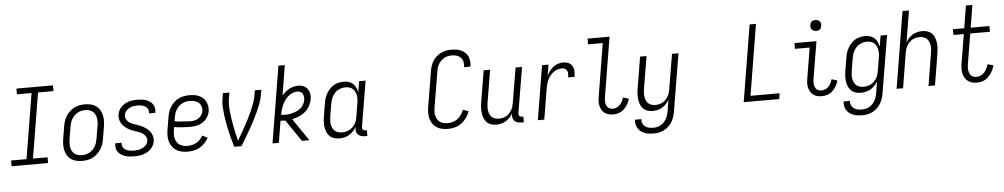

<svg xmlns="http://www.w3.org/2000/svg" viewBox="-46 -1177 9591 1834"><g transform="rotate(-5 4750.0 -260.0)"><path d="M24 0V-55H172L275 -680H135V-735H485V-680H337L234 -55H374V0Z M702 8Q673 8 645.5 2Q618 -4 596 -19Q574 -34 560 -56.5Q546 -79 539.5 -105.5Q533 -132 533 -160.5Q533 -189 538 -218L558 -338Q562 -363 570 -387.5Q578 -412 592.5 -434.5Q607 -457 627.5 -476Q648 -495 672 -507Q696 -519 721 -523.5Q746 -528 771 -528Q800 -528 827.5 -522Q855 -516 877 -501Q899 -486 913.5 -463.5Q928 -441 934.5 -414.5Q941 -388 941 -359.5Q941 -331 936 -302L916 -182Q912 -157 904 -132.5Q896 -108 881 -85.5Q866 -63 846 -44Q826 -25 802 -13Q778 -1 752.5 3.5Q727 8 702 8ZM702 -47Q720 -47 739.5 -51Q759 -55 776 -64.5Q793 -74 807.5 -88.5Q822 -103 831.5 -120Q841 -137 846.5 -155Q852 -173 855 -191L875 -311Q879 -331 879.5 -350.5Q880 -370 876.5 -388.5Q873 -407 864.5 -423.5Q856 -440 841.5 -451.5Q827 -463 809 -468Q791 -473 771 -473Q753 -473 734 -469Q715 -465 698 -455.5Q681 -446 666.5 -431.5Q652 -417 642 -400Q632 -383 626.5 -365Q621 -347 618 -329L598 -209Q595 -189 594.5 -169.5Q594 -150 597 -131.5Q600 -113 609 -96.5Q618 -80 632 -68.5Q646 -57 664 -52Q682 -47 702 -47Z M1200 8Q1178 8 1156.5 6Q1135 4 1115 -2.5Q1095 -9 1077.5 -19.5Q1060 -30 1047.5 -46Q1035 -62 1030 -83Q1025 -104 1029 -126L1030 -132H1091L1090 -129Q1087 -108 1096.5 -90.5Q1106 -73 1123 -63.5Q1140 -54 1159.5 -50.5Q1179 -47 1200 -47Q1221 -47 1241.5 -50Q1262 -53 1282 -62Q1302 -71 1317.5 -88Q1333 -105 1336 -125Q1340 -147 1330.5 -166Q1321 -185 1305 -197.5Q1289 -210 1269.5 -217Q1250 -224 1230 -230.5Q1210 -237 1191 -245.5Q1172 -254 1155 -265Q1138 -276 1123.5 -290Q1109 -304 1099 -322Q1089 -340 1085 -361Q1081 -382 1085 -404Q1088 -423 1097.5 -442Q1107 -461 1122 -476Q1137 -491 1155.5 -501.5Q1174 -512 1193.5 -518Q1213 -524 1233 -526Q1253 -528 1273 -528Q1294 -528 1315 -526Q1336 -524 1355.5 -517.5Q1375 -511 1392 -500.5Q1409 -490 1420.5 -474Q1432 -458 1436.5 -437.5Q1441 -417 1437 -395L1436 -389H1375L1376 -393Q1379 -413 1370.5 -430Q1362 -447 1346.5 -456.5Q1331 -466 1312 -469.5Q1293 -473 1273 -473Q1253 -473 1233.5 -470Q1214 -467 1195 -457.5Q1176 -448 1162 -431Q1148 -414 1145 -395Q1141 -373 1150.5 -354Q1160 -335 1176 -322.5Q1192 -310 1212 -303Q1232 -296 1251.5 -289.5Q1271 -283 1290 -274.5Q1309 -266 1326 -255Q1343 -244 1357.5 -230Q1372 -216 1382.5 -198Q1393 -180 1397 -159.5Q1401 -139 1397 -117Q1394 -97 1383 -77.5Q1372 -58 1356.5 -43Q1341 -28 1321.5 -18Q1302 -8 1282 -2Q1262 4 1241 6Q1220 8 1200 8Z M1716 8Q1686 8 1658 2.5Q1630 -3 1606.5 -17Q1583 -31 1566 -53.5Q1549 -76 1541 -102.5Q1533 -129 1533 -158.5Q1533 -188 1538 -218L1558 -338Q1562 -363 1570.5 -388Q1579 -413 1593.5 -435.5Q1608 -458 1628.5 -477Q1649 -496 1673.5 -507.5Q1698 -519 1723.5 -523.5Q1749 -528 1774 -528Q1798 -528 1822 -524.5Q1846 -521 1867 -511.5Q1888 -502 1905 -486.5Q1922 -471 1932 -450Q1942 -429 1945.5 -405.5Q1949 -382 1945 -357Q1942 -338 1932.5 -318.5Q1923 -299 1908.5 -283Q1894 -267 1876 -255.5Q1858 -244 1838 -237.5Q1818 -231 1798 -228.5Q1778 -226 1758 -226Q1738 -226 1718.5 -227Q1699 -228 1679.5 -229Q1660 -230 1640.5 -232Q1621 -234 1603 -238L1598 -209Q1595 -188 1594.5 -167.5Q1594 -147 1599 -128Q1604 -109 1614 -93Q1624 -77 1640 -66.5Q1656 -56 1675.5 -51.5Q1695 -47 1716 -47Q1737 -47 1759 -52Q1781 -57 1801 -68Q1821 -79 1836.5 -96Q1852 -113 1864 -133L1914 -108Q1899 -82 1878 -59Q1857 -36 1830.5 -20.5Q1804 -5 1774 1.5Q1744 8 1716 8ZM1767 -279Q1786 -279 1805 -283.5Q1824 -288 1841.5 -299.5Q1859 -311 1870.5 -328.5Q1882 -346 1885 -365Q1889 -389 1882 -411Q1875 -433 1858.5 -447Q1842 -461 1820 -467Q1798 -473 1774 -473Q1756 -473 1737 -469.5Q1718 -466 1700.5 -456.5Q1683 -447 1668 -432.5Q1653 -418 1642.5 -401Q1632 -384 1626.5 -365.5Q1621 -347 1618 -329L1612 -293Q1630 -288 1649.5 -286.5Q1669 -285 1689 -284Q1709 -283 1728 -281Q1747 -279 1767 -279Z M2159 0Q2148 -37 2137.5 -75Q2127 -113 2118.5 -151.5Q2110 -190 2102.5 -228.5Q2095 -267 2090 -306.5Q2085 -346 2082.5 -386.5Q2080 -427 2087 -468L2096 -520H2158L2149 -468Q2143 -432 2143.5 -396.5Q2144 -361 2148 -326Q2152 -291 2157.5 -257Q2163 -223 2169.5 -189Q2176 -155 2183.5 -121.5Q2191 -88 2200 -55Q2220 -88 2239 -121.5Q2258 -155 2277 -189Q2296 -223 2313 -257Q2330 -291 2345.5 -326Q2361 -361 2374 -396.5Q2387 -432 2393 -468L2402 -520H2464L2455 -468Q2448 -427 2432.5 -386.5Q2417 -346 2399 -306.5Q2381 -267 2360.5 -228.5Q2340 -190 2318.5 -151.5Q2297 -113 2274.5 -75Q2252 -37 2229 0Z M2526 0 2647 -735H2708L2661 -447Q2676 -465 2694.5 -480.5Q2713 -496 2733.5 -507Q2754 -518 2776.5 -523Q2799 -528 2820 -528Q2847 -528 2870 -517.5Q2893 -507 2907 -487.5Q2921 -468 2926 -442.5Q2931 -417 2926 -391Q2921 -358 2904 -326Q2887 -294 2859.5 -271Q2832 -248 2799 -234.5Q2766 -221 2733 -214L2880 0H2808L2667 -207H2665Q2654 -207 2643 -208Q2632 -209 2621 -210L2587 0ZM2668 -262Q2688 -262 2708.5 -265Q2729 -268 2749.5 -274Q2770 -280 2789 -289.5Q2808 -299 2824.5 -313.5Q2841 -328 2850.5 -347.5Q2860 -367 2864 -387Q2866 -402 2864 -417.5Q2862 -433 2855.5 -445.5Q2849 -458 2835.5 -465.5Q2822 -473 2806 -473Q2783 -473 2759.5 -463.5Q2736 -454 2717 -437.5Q2698 -421 2683.5 -400Q2669 -379 2659 -357Q2649 -335 2642 -311.5Q2635 -288 2632 -265Q2640 -264 2649.5 -263Q2659 -262 2668 -262Z M3167 8Q3140 8 3116 0.5Q3092 -7 3074.5 -24Q3057 -41 3047 -64.5Q3037 -88 3034 -113Q3031 -138 3032 -164.5Q3033 -191 3038 -218L3058 -338Q3061 -361 3068.5 -384.5Q3076 -408 3088.5 -430Q3101 -452 3118.5 -471.5Q3136 -491 3158 -504Q3180 -517 3204 -522.5Q3228 -528 3252 -528Q3278 -528 3302 -521Q3326 -514 3343 -498Q3360 -482 3370 -460.5Q3380 -439 3384 -414L3402 -520H3464L3391 -83Q3390 -76 3391 -69Q3392 -62 3396 -57Q3400 -52 3406.5 -49.5Q3413 -47 3421 -47H3435V8H3412Q3393 8 3375 3Q3357 -2 3345 -15Q3333 -28 3329.5 -46Q3326 -64 3329 -83L3330 -88Q3318 -66 3300 -47Q3282 -28 3260.5 -15.5Q3239 -3 3214.5 2.5Q3190 8 3167 8ZM3198 -47Q3216 -47 3234 -51Q3252 -55 3269 -64Q3286 -73 3299.5 -86.5Q3313 -100 3323 -116Q3333 -132 3338 -149.5Q3343 -167 3346 -185L3366 -305Q3370 -325 3371 -344.5Q3372 -364 3369 -383Q3366 -402 3358 -419.5Q3350 -437 3336.5 -449.5Q3323 -462 3304.5 -467.5Q3286 -473 3266 -473Q3248 -473 3230 -468.5Q3212 -464 3194.5 -454.5Q3177 -445 3164 -430.5Q3151 -416 3141.5 -399Q3132 -382 3126.5 -364.5Q3121 -347 3118 -329L3098 -209Q3095 -189 3094 -169.5Q3093 -150 3096.5 -132Q3100 -114 3107.5 -97.5Q3115 -81 3128.5 -69Q3142 -57 3160 -52Q3178 -47 3198 -47Z M4210 8Q4181 8 4153.5 2.5Q4126 -3 4103 -17Q4080 -31 4064 -52.5Q4048 -74 4040.5 -100Q4033 -126 4032.5 -155Q4032 -184 4037 -213L4094 -558Q4098 -582 4106 -606.5Q4114 -631 4128 -653Q4142 -675 4162 -693Q4182 -711 4206 -722.5Q4230 -734 4255 -738.5Q4280 -743 4305 -743Q4329 -743 4353 -739.5Q4377 -736 4398 -726.5Q4419 -717 4436 -701.5Q4453 -686 4462.5 -665.5Q4472 -645 4475 -620.5Q4478 -596 4474 -572L4473 -566H4412L4413 -570Q4417 -595 4411.5 -618.5Q4406 -642 4390.5 -658Q4375 -674 4352 -681Q4329 -688 4305 -688Q4287 -688 4268.5 -684.5Q4250 -681 4233 -671.5Q4216 -662 4202 -648.5Q4188 -635 4178 -618.5Q4168 -602 4162.5 -584Q4157 -566 4155 -549L4097 -204Q4094 -184 4093.5 -164Q4093 -144 4098 -126Q4103 -108 4112.5 -92Q4122 -76 4137.5 -66Q4153 -56 4171.5 -51.5Q4190 -47 4210 -47Q4234 -47 4259.5 -54Q4285 -61 4305.5 -77Q4326 -93 4341.5 -115.5Q4357 -138 4366 -162L4419 -143Q4408 -111 4387.5 -82Q4367 -53 4338.5 -31.5Q4310 -10 4276.5 -1Q4243 8 4210 8Z M4671 8Q4645 8 4621 0Q4597 -8 4580.5 -25Q4564 -42 4554.5 -65.5Q4545 -89 4542 -114Q4539 -139 4540 -165Q4541 -191 4546 -218L4596 -520H4658L4606 -209Q4603 -189 4602 -170Q4601 -151 4604 -133Q4607 -115 4614 -98Q4621 -81 4634.5 -69.5Q4648 -58 4665.5 -52.5Q4683 -47 4702 -47Q4720 -47 4738 -51Q4756 -55 4772 -64Q4788 -73 4801 -87Q4814 -101 4823.5 -117Q4833 -133 4838 -150Q4843 -167 4846 -185L4902 -520H4964L4891 -83Q4890 -76 4891 -69Q4892 -62 4896 -57Q4900 -52 4906.5 -49.5Q4913 -47 4921 -47H4935V8H4912Q4893 8 4875 3Q4857 -2 4845 -15Q4833 -28 4829.5 -46Q4826 -64 4829 -83L4830 -87Q4818 -65 4801 -46.5Q4784 -28 4762.5 -15.5Q4741 -3 4717.5 2.5Q4694 8 4671 8Z M5070 0 5156 -520H5218L5200 -413Q5211 -436 5226.5 -457.5Q5242 -479 5262.5 -495.5Q5283 -512 5308 -520Q5333 -528 5357 -528Q5375 -528 5392.5 -524Q5410 -520 5423.5 -510Q5437 -500 5445.5 -485.5Q5454 -471 5457 -454Q5460 -437 5459.5 -418.5Q5459 -400 5456 -382H5394Q5397 -398 5397.5 -413.5Q5398 -429 5392 -443Q5386 -457 5373.5 -465Q5361 -473 5346 -473Q5324 -473 5302.5 -467Q5281 -461 5262.5 -447.5Q5244 -434 5229 -415.5Q5214 -397 5204.5 -377Q5195 -357 5189.5 -335.5Q5184 -314 5180 -293L5132 0Z M5795 8Q5772 8 5750.5 3Q5729 -2 5712 -14.5Q5695 -27 5684 -45.5Q5673 -64 5668 -85Q5663 -106 5664 -128.5Q5665 -151 5669 -174L5752 -680H5611V-735H5822L5728 -165Q5726 -151 5725 -137.5Q5724 -124 5726 -110.5Q5728 -97 5733 -85Q5738 -73 5747 -64Q5756 -55 5768.5 -51Q5781 -47 5795 -47Q5813 -47 5831.5 -55Q5850 -63 5863 -77.5Q5876 -92 5885 -109.5Q5894 -127 5899 -145L5954 -129Q5947 -102 5932.5 -77Q5918 -52 5897.5 -32Q5877 -12 5849.5 -2Q5822 8 5795 8Z M6164 223Q6141 223 6119 220.5Q6097 218 6077 210.5Q6057 203 6040 190.5Q6023 178 6012 160Q6001 142 5996.5 120.5Q5992 99 5995 76H6056Q6053 98 6061 117Q6069 136 6085 147.5Q6101 159 6121.5 163.5Q6142 168 6164 168Q6182 168 6200 164Q6218 160 6235.5 150Q6253 140 6266 125.5Q6279 111 6288.5 94.5Q6298 78 6303.5 60Q6309 42 6312 24L6330 -87Q6318 -65 6301 -46.5Q6284 -28 6262.5 -15.5Q6241 -3 6217.5 2.5Q6194 8 6171 8Q6145 8 6121 0Q6097 -8 6080.5 -25Q6064 -42 6054.5 -65.5Q6045 -89 6042 -114Q6039 -139 6040 -165Q6041 -191 6046 -218L6096 -520H6158L6106 -209Q6103 -189 6102 -170Q6101 -151 6104 -133Q6107 -115 6114 -98Q6121 -81 6134.5 -69.5Q6148 -58 6165.5 -52.5Q6183 -47 6202 -47Q6220 -47 6238 -51Q6256 -55 6272 -64Q6288 -73 6301 -87Q6314 -101 6323.5 -117Q6333 -133 6338 -150Q6343 -167 6346 -185L6402 -520H6464L6372 33Q6368 57 6360 81.5Q6352 106 6338.5 128.5Q6325 151 6305 170Q6285 189 6261.5 201Q6238 213 6213.5 218Q6189 223 6164 223Z M7044 0 7165 -735H7226L7114 -55H7393L7384 0Z M7795 8Q7772 8 7750.5 3Q7729 -2 7712 -14.5Q7695 -27 7684 -45.5Q7673 -64 7668 -85Q7663 -106 7664 -128.5Q7665 -151 7669 -174L7717 -465H7576V-520H7787L7728 -165Q7726 -151 7725 -137.5Q7724 -124 7726 -110.5Q7728 -97 7733 -85Q7738 -73 7747 -64Q7756 -55 7768.5 -51Q7781 -47 7795 -47Q7813 -47 7831.5 -55Q7850 -63 7863 -77.5Q7876 -92 7885 -109.5Q7894 -127 7899 -145L7954 -129Q7947 -102 7932.5 -77Q7918 -52 7897.5 -32Q7877 -12 7849.5 -2Q7822 8 7795 8ZM7794 -618Q7781 -618 7770 -622.5Q7759 -627 7751 -636Q7743 -645 7742 -657.5Q7741 -670 7743 -683Q7744 -691 7748.5 -699.5Q7753 -708 7760.5 -713Q7768 -718 7776.5 -720Q7785 -722 7793 -722Q7806 -722 7817.5 -717.5Q7829 -713 7836.5 -704Q7844 -695 7845.5 -682.5Q7847 -670 7844 -657Q7843 -649 7838.5 -640.5Q7834 -632 7827 -627Q7820 -622 7811 -620Q7802 -618 7794 -618Z M8164 223Q8141 223 8119 220.5Q8097 218 8077 210.5Q8057 203 8040 190.5Q8023 178 8012 160Q8001 142 7996.5 120.5Q7992 99 7995 76H8056Q8053 98 8061 117Q8069 136 8085 147.5Q8101 159 8121.5 163.5Q8142 168 8164 168Q8182 168 8200 164Q8218 160 8235.5 150Q8253 140 8266 125.5Q8279 111 8288.5 94.5Q8298 78 8303.5 60Q8309 42 8312 24L8330 -88Q8318 -66 8300 -47Q8282 -28 8260.5 -15.5Q8239 -3 8214.5 2.5Q8190 8 8167 8Q8140 8 8116 0.5Q8092 -7 8074.5 -24Q8057 -41 8047 -64.5Q8037 -88 8034 -113Q8031 -138 8032 -164.5Q8033 -191 8038 -218L8058 -338Q8061 -361 8068.5 -384.5Q8076 -408 8088.5 -430Q8101 -452 8118.5 -471.5Q8136 -491 8158 -504Q8180 -517 8204 -522.5Q8228 -528 8252 -528Q8278 -528 8302 -521Q8326 -514 8343 -498Q8360 -482 8370 -460.5Q8380 -439 8384 -414L8402 -520H8464L8372 33Q8368 57 8360 81.5Q8352 106 8338.5 128.5Q8325 151 8305 170Q8285 189 8261.5 201Q8238 213 8213.5 218Q8189 223 8164 223ZM8198 -47Q8216 -47 8234 -51Q8252 -55 8269 -64Q8286 -73 8299.5 -86.5Q8313 -100 8323 -116Q8333 -132 8338 -149.5Q8343 -167 8346 -185L8366 -305Q8370 -325 8371 -344.5Q8372 -364 8369 -383Q8366 -402 8358 -419.5Q8350 -437 8336.5 -449.5Q8323 -462 8304.5 -467.5Q8286 -473 8266 -473Q8248 -473 8230 -468.5Q8212 -464 8194.5 -454.5Q8177 -445 8164 -430.5Q8151 -416 8141.5 -399Q8132 -382 8126.5 -364.5Q8121 -347 8118 -329L8098 -209Q8095 -189 8094 -169.5Q8093 -150 8096.5 -132Q8100 -114 8107.5 -97.5Q8115 -81 8128.5 -69Q8142 -57 8160 -52Q8178 -47 8198 -47Z M8510 0 8631 -735H8693L8643 -433Q8655 -455 8672 -473.5Q8689 -492 8710.5 -504.5Q8732 -517 8755.5 -522.5Q8779 -528 8802 -528Q8828 -528 8852 -520Q8876 -512 8893 -495Q8910 -478 8919 -454.5Q8928 -431 8931.5 -406Q8935 -381 8933.5 -355Q8932 -329 8928 -302L8878 0H8816L8867 -311Q8871 -331 8872 -350Q8873 -369 8870 -387Q8867 -405 8859.5 -422Q8852 -439 8838.5 -450.5Q8825 -462 8807.5 -467.5Q8790 -473 8771 -473Q8753 -473 8735.5 -469Q8718 -465 8702 -456Q8686 -447 8672.5 -433Q8659 -419 8650 -403Q8641 -387 8635.5 -370Q8630 -353 8627 -335L8572 0Z M9281 8Q9257 8 9234.5 2.5Q9212 -3 9194.5 -16.5Q9177 -30 9165 -49.5Q9153 -69 9148.5 -91.5Q9144 -114 9144.5 -138Q9145 -162 9149 -186L9195 -465H9096L9095 -520H9204L9239 -735H9301L9266 -520H9445L9446 -465H9257L9209 -177Q9207 -162 9205.5 -146.5Q9204 -131 9206.5 -117Q9209 -103 9214 -89.5Q9219 -76 9229 -66Q9239 -56 9252.5 -51.5Q9266 -47 9281 -47Q9301 -47 9322 -56.5Q9343 -66 9357 -82.5Q9371 -99 9380.5 -118.5Q9390 -138 9395 -158L9451 -143Q9446 -124 9438 -105.5Q9430 -87 9418.5 -69.5Q9407 -52 9392 -37Q9377 -22 9359 -11.5Q9341 -1 9321 3.5Q9301 8 9281 8Z"/></g></svg>

Font: Iosevka Curly Light
Style: Italic
Weight: 300
Italic angle: -9°
Monospace: yes
Designer: Belleve Invis
Foundry: Belleve Invis
Version: Version 22.1.2; ttfautohint (v1.8.4)